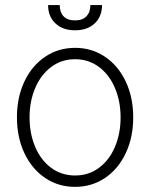

<svg xmlns="http://www.w3.org/2000/svg" viewBox="-20 -727 593 758"><path d="M46.9 -263.7Q46.9 -342.8 76.4 -405.3Q106 -467.8 158.2 -502.9Q210.4 -538.1 276.4 -538.1Q342.3 -538.1 394.5 -502.9Q446.8 -467.8 476.3 -405.3Q505.9 -342.8 505.9 -263.7Q505.9 -184.6 476.3 -122.1Q446.8 -59.6 394.5 -24.4Q342.3 10.7 276.4 10.7Q210.4 10.7 158.2 -24.4Q106 -59.6 76.4 -122.1Q46.9 -184.6 46.9 -263.7ZM456.1 -263.7Q456.1 -327.1 433.8 -379.6Q411.6 -432.1 370.8 -462.6Q330.1 -493.2 276.4 -493.2Q222.7 -493.2 181.9 -462.4Q141.1 -431.6 118.9 -379.4Q96.7 -327.1 96.7 -263.7Q96.7 -199.7 118.9 -147.2Q141.1 -94.7 181.9 -64.5Q222.7 -34.2 276.4 -34.2Q330.1 -34.2 370.8 -64.5Q411.6 -94.7 433.8 -147.2Q456.1 -199.7 456.1 -263.7ZM276.4 -607.4Q227.5 -607.4 198.7 -634.8Q169.9 -662.1 169.9 -707H215.8Q215.8 -678.7 231 -662.6Q246.1 -646.5 276.4 -646.5Q306.2 -646.5 321.5 -662.8Q336.9 -679.2 336.9 -707H382.8Q382.8 -662.1 354 -634.8Q325.2 -607.4 276.4 -607.4Z"/></svg>

Font: Pretendard JP ExtraLight
Style: Regular
Weight: 200
Designer: Base glyphs from Inter by Rasmus Andersson; Hangeul glyphs from Noto Sans CJK(Source Han Sans) by Jang Soo-young and Kan
Foundry: Kil Hyung-jin
Version: Version 1.309